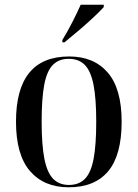

<svg xmlns="http://www.w3.org/2000/svg" viewBox="-20 -786 586 816"><path d="M272 10Q167 10 107.5 -59Q48 -128 48 -269Q48 -546 274 -546Q379 -546 438 -477.5Q497 -409 497 -269Q497 -127 440 -58.5Q383 10 272 10ZM273 0Q316 0 341.5 -26.5Q367 -53 378 -112Q389 -171 389 -269Q389 -367 377.5 -425.5Q366 -484 340.5 -510Q315 -536 272 -536Q230 -536 204.5 -510Q179 -484 168 -425.5Q157 -367 157 -269Q157 -171 168.5 -112Q180 -53 205.5 -26.5Q231 0 273 0ZM245 -616Q266 -650 287 -691Q308 -732 323 -766H421V-756Q406 -739 376.5 -711.5Q347 -684 313.5 -655.5Q280 -627 254 -606H245Z"/></svg>

Font: Noto Serif Display SemiCondensed Medium
Style: Regular
Weight: 500
Width: 4
Designer: Monotype Design Team
Foundry: Monotype Imaging Inc.
Version: Version 2.009